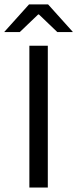

<svg xmlns="http://www.w3.org/2000/svg" viewBox="-56 -845 348 865"><path d="M159.4 -639V0H76.3V-639ZM-36.2 -701.7 74.7 -825.1H160.7L271.7 -701.7V-700.4H202.4L119.6 -779.7H115.8L33 -700.4H-36.2Z"/></svg>

Font: Anek Devanagari Medium
Style: Regular
Weight: 500
Designer: Kailash Malviya (Devanagari) & Yesha Goshar (Latin)
Foundry: Ek Type
Version: Version 1.003